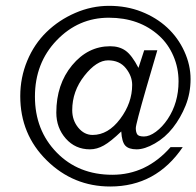

<svg xmlns="http://www.w3.org/2000/svg" viewBox="-20 -643 686 671"><path d="M232.4 -257.8Q232.4 -222.7 253.4 -197Q274.4 -171.4 303.7 -171.4Q357.9 -171.4 399.9 -227.3Q441.9 -283.2 441.9 -346.2Q441.9 -377 419.9 -404.5Q397.9 -432.1 357.7 -432.1Q317.4 -432.1 274.9 -378.2Q232.4 -324.2 232.4 -257.8ZM618.7 -128.9Q525.4 8.8 365.2 8.8Q236.3 8.8 143.6 -82.3Q50.8 -173.3 50.8 -307.1Q50.8 -372.1 75.2 -430.7Q99.6 -489.3 142.8 -531.2Q186 -573.2 243.2 -597.9Q300.3 -622.6 361.3 -622.6Q422.4 -622.6 474.1 -602.3Q525.9 -582 564 -546.9Q602.1 -511.7 624 -463.9Q646 -416 646 -366.7Q646 -317.4 628.7 -274.2Q611.3 -231 584.2 -196.5Q557.1 -162.1 521.2 -141.6Q485.4 -121.1 457.5 -121.1Q429.7 -121.1 417.7 -134.3Q405.8 -147.5 403.8 -183.6Q367.2 -148.4 343 -134.8Q318.8 -121.1 294.4 -121.1Q243.2 -121.1 210 -158.7Q176.8 -196.3 176.8 -249.5Q176.8 -348.1 231.9 -414.8Q287.1 -481.4 365.2 -481.4Q397 -481.4 418.9 -465.8Q440.9 -450.2 463.9 -405.8L483.9 -467.3H529.8L491.2 -335.4Q454.6 -208.5 454.6 -195.3Q454.6 -182.1 459.2 -174.1Q463.9 -166 483.2 -166Q502.4 -166 524.9 -182.6Q547.4 -199.2 565.9 -226.6Q604 -283.7 604 -358.4Q604 -405.8 585.9 -447.5Q567.9 -489.3 536.1 -518.1Q466.8 -581.1 360.4 -581.1Q253.9 -581.1 178 -502Q102.1 -422.9 102.1 -305.4Q102.1 -188 178 -110.1Q253.9 -32.2 372.6 -32.2Q491.2 -32.2 576.2 -128.9Z"/></svg>

Font: RIT Meera New
Style: Regular
Weight: 400
Designer: Hussain K H
Foundry: RIT
Version: 1.6.2